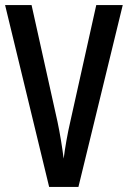

<svg xmlns="http://www.w3.org/2000/svg" viewBox="-20 -734 502 754"><path d="M462 -714 288 0H173L0 -714H104L206 -255Q213 -222 219.5 -182.5Q226 -143 230 -111Q234 -143 241 -182.5Q248 -222 256 -256L358 -714Z"/></svg>

Font: Noto Sans ExtraCondensed Medium
Style: Regular
Weight: 500
Width: 2
Designer: Monotype Design Team
Foundry: Monotype Imaging Inc.
Version: Version 2.013; ttfautohint (v1.8.4.7-5d5b)